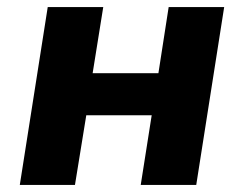

<svg xmlns="http://www.w3.org/2000/svg" viewBox="-20 -523 690 543"><path d="M36 0 115 -503H272L242 -316H428L457 -503H614L535 0H378L409 -197H224L192 0Z"/></svg>

Font: Nunito Sans 7pt SemiCondensed ExtraBold
Style: Italic
Weight: 800
Width: 4
Italic angle: -9°
Designer: Vernon Adams
Foundry: Vernon Adams
Version: Version 3.101;gftools[0.9.27]